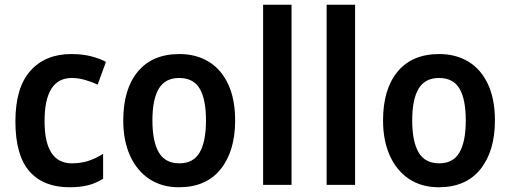

<svg xmlns="http://www.w3.org/2000/svg" viewBox="-20 -780 2152 810"><path d="M273 10Q163 10 104 -57.5Q45 -125 45 -268Q45 -410 108 -481Q171 -552 281 -552Q328 -552 364.5 -542.5Q401 -533 427 -519L392 -423Q364 -436 336.5 -443.5Q309 -451 283 -451Q168 -451 168 -269Q168 -91 283 -91Q322 -91 353.5 -101.5Q385 -112 415 -131V-26Q385 -7 351.5 1.5Q318 10 273 10Z M972 -272Q972 -143 911 -66.5Q850 10 735 10Q663 10 610.5 -24.5Q558 -59 529 -122.5Q500 -186 500 -272Q500 -404 561.5 -478Q623 -552 737 -552Q807 -552 860 -520Q913 -488 942.5 -425Q972 -362 972 -272ZM623 -272Q623 -183 650 -137Q677 -91 737 -91Q796 -91 822.5 -137Q849 -183 849 -272Q849 -361 822.5 -406Q796 -451 736 -451Q677 -451 650 -406Q623 -361 623 -272Z M1210 0H1090V-760H1210Z M1478 0H1358V-760H1478Z M2068 -272Q2068 -143 2007 -66.5Q1946 10 1831 10Q1759 10 1706.5 -24.5Q1654 -59 1625 -122.5Q1596 -186 1596 -272Q1596 -404 1657.5 -478Q1719 -552 1833 -552Q1903 -552 1956 -520Q2009 -488 2038.5 -425Q2068 -362 2068 -272ZM1719 -272Q1719 -183 1746 -137Q1773 -91 1833 -91Q1892 -91 1918.5 -137Q1945 -183 1945 -272Q1945 -361 1918.5 -406Q1892 -451 1832 -451Q1773 -451 1746 -406Q1719 -361 1719 -272Z"/></svg>

Font: Noto Sans Telugu SemiCondensed SemiBold
Style: Regular
Weight: 600
Width: 4
Designer: Jelle Bosma - Monotype Design Team
Foundry: Monotype Imaging Inc.
Version: Version 2.005; ttfautohint (v1.8.4.7-5d5b)